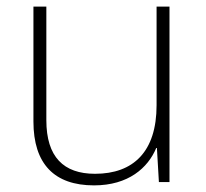

<svg xmlns="http://www.w3.org/2000/svg" viewBox="-20 -550 622 580"><path d="M492 -530H453V-232C453 -92 383 -25 267 -25C172 -25 120 -76 120 -187V-530H81V-183C81 -55 144 10 264 10C368 10 427 -43 452 -103H454L460 0H492Z"/></svg>

Font: Noto Sans Gurmukhi ExtraLight
Style: Regular
Weight: 200
Designer: Jelle Bosma - Monotype Design Team
Foundry: Monotype Imaging Inc.
Version: Version 2.004